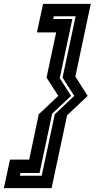

<svg xmlns="http://www.w3.org/2000/svg" viewBox="-81 -770 512 990"><path d="M119 -181 219.5 -275.5 159 -370 208.5 -603H109.5L141 -750H387L307.5 -375.5L371 -275.5L265 -175.5L185 200H-61L-29.5 53H69.5ZM201.5 -181 302 -275.5 241.5 -370 309 -686H196.5L193.5 -672H292L227 -367L285.5 -275.5L188 -184L123 122H24.5L21.5 136H134Z"/></svg>

Font: Tourney Expanded Regular
Style: Bold Italic
Weight: 700
Width: 7
Italic angle: -12°
Designer: Tyler Finck
Foundry: Etcetera Type Co
Version: Version 1.010; ttfautohint (v1.8.3)